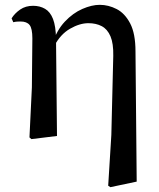

<svg xmlns="http://www.w3.org/2000/svg" viewBox="-20 -563 660 795"><path d="M102 6 112 -201 114 -404Q114 -445 102.5 -459.5Q91 -474 65 -474Q58 -474 50.5 -473.5Q43 -473 35 -471L28 -487Q41 -508 63.5 -523.5Q86 -539 117 -539Q145 -539 166.5 -526.5Q188 -514 199.5 -484.5Q211 -455 212 -402V-398L216 0L110 13ZM428 206 441 -4 449 -332Q450 -383 437.5 -412.5Q425 -442 401.5 -454.5Q378 -467 346 -467Q310 -467 270 -444Q230 -421 205 -373L194 -382H197Q215 -438 248.5 -473.5Q282 -509 321 -526Q360 -543 393 -543Q429 -543 463 -525.5Q497 -508 519 -466Q541 -424 541 -350L546 189L437 212Z"/></svg>

Font: Noto Serif KR SemiBold
Style: Regular
Weight: 600
Designer: Ryoko NISHIZUKA 西塚涼子 (kana & ideographs); Frank Grießhammer (Latin, Greek & Cyrillic); Wenlong ZHANG 张文龙 (bopomofo); San
Foundry: Adobe
Version: Version 2.003-H1;hotconv 1.1.1;makeotfexe 2.6.0